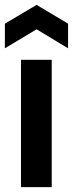

<svg xmlns="http://www.w3.org/2000/svg" viewBox="-23 -767 299 787"><path d="M63 0V-522H189V0ZM-3 -569V-670L127 -747L256 -670V-569L127 -647Z"/></svg>

Font: Bricolage Grotesque 36pt SemiBold
Style: Regular
Weight: 600
Designer: Mathieu Triay
Foundry: Atelier Triay
Version: Version 1.001;gftools[0.9.33.dev8+g029e19f]